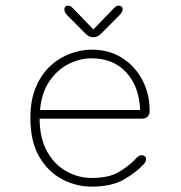

<svg xmlns="http://www.w3.org/2000/svg" viewBox="-20 -668 659 698"><path d="M313 10.5Q257.5 10.5 206.5 -16Q155.5 -42.5 123 -97.8Q90.5 -153 90.5 -239Q90.5 -304.5 110.5 -351.5Q130.5 -398.5 163.5 -428.8Q196.5 -459 236 -473.2Q275.5 -487.5 314 -487.5Q376.5 -487.5 423.8 -457.5Q471 -427.5 497.5 -377.2Q524 -327 524 -265Q524 -251 516.2 -243.8Q508.5 -236.5 495 -236.5H124Q124.5 -164 151.8 -116.2Q179 -68.5 222.2 -44.8Q265.5 -21 313 -21Q377 -21 414 -43.8Q451 -66.5 472 -89.5Q478.5 -96.5 483.8 -100.2Q489 -104 495 -104Q501 -104 506 -100.2Q511 -96.5 511 -90Q511 -85 508.5 -79.8Q506 -74.5 500.5 -69Q476 -42 431 -15.8Q386 10.5 313 10.5ZM125.5 -268H489.5Q486 -353.5 439 -404.8Q392 -456 312 -456Q271 -456 230.2 -435.8Q189.5 -415.5 160.5 -374Q131.5 -332.5 125.5 -268ZM414 -612.5 349 -547Q341 -539 334 -535.8Q327 -532.5 319 -532.5Q311.5 -532.5 304.5 -535.8Q297.5 -539 289.5 -547L224.5 -612.5Q214 -623 214 -634Q214 -640 217.5 -643.8Q221 -647.5 227 -647.5Q234 -647.5 238.2 -644.2Q242.5 -641 250 -633L319.5 -561L388.5 -632.5Q396 -640.5 400.5 -644Q405 -647.5 411.5 -647.5Q418 -647.5 422 -644Q426 -640.5 426 -635Q426 -624.5 414 -612.5Z"/></svg>

Font: Sono Monospace ExtraLight
Style: Regular
Weight: 250
Version: Version 2.112